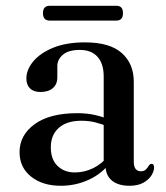

<svg xmlns="http://www.w3.org/2000/svg" viewBox="-20 -616 561 648"><path d="M336 -58.5V-67L330 -69V-357.5Q330 -401 309.2 -424.2Q288.5 -447.5 249.5 -447.5Q211 -447.5 192.2 -431.2Q173.5 -415 173.5 -393.5V-355Q173.5 -331.5 158.2 -318.5Q143 -305.5 116.5 -305.5Q93.5 -305.5 81.2 -317.8Q69 -330 69 -351Q69 -380.5 92 -408.5Q115 -436.5 159.2 -454.8Q203.5 -473 267 -473Q350.5 -473 391 -437Q431.5 -401 431.5 -340V-70.5Q431.5 -53.5 437.8 -45.8Q444 -38 455 -38Q466.5 -38 472.2 -43.8Q478 -49.5 481.5 -56Q483.5 -59 485.8 -61Q488 -63 491.5 -63Q496 -63 498 -59.8Q500 -56.5 500 -51Q500 -38 490.8 -23.5Q481.5 -9 463.2 1Q445 11 417 11Q378.5 11 357.2 -7Q336 -25 336 -58.5ZM46 -102.5Q46 -160 97 -197Q148 -234 240.5 -234Q275 -234 302.2 -227.5Q329.5 -221 351 -211.5L344 -189Q323.5 -197.5 301.8 -203Q280 -208.5 254.5 -208.5Q205.5 -208.5 178.5 -184.5Q151.5 -160.5 151.5 -119Q151.5 -78 174.2 -56Q197 -34 232.5 -34Q264.5 -34 294 -48.2Q323.5 -62.5 345 -89.5L354 -70Q326 -31 281 -10Q236 11 185.5 11Q123.5 11 84.8 -20Q46 -51 46 -102.5ZM125 -571.5Q125 -584.5 131 -590.5Q137 -596.5 148 -596.5H372.5Q383.5 -596.5 389.2 -590.8Q395 -585 395 -571.5Q395 -558.5 389.2 -552.5Q383.5 -546.5 372.5 -546.5H148Q137 -546.5 131 -552.5Q125 -558.5 125 -571.5Z"/></svg>

Font: Fraunces 48pt
Style: Regular
Weight: 400
Version: Version 1.000;[b76b70a41]